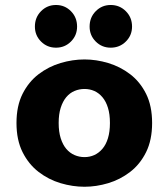

<svg xmlns="http://www.w3.org/2000/svg" viewBox="-20 -720 659 751"><path d="M310.5 10.5Q264 10.5 217 -3.5Q170 -17.5 131 -47.5Q92 -77.5 68.2 -125Q44.5 -172.5 44.5 -239Q44.5 -305.5 68.2 -352.8Q92 -400 131 -429.8Q170 -459.5 217 -473.5Q264 -487.5 310.5 -487.5Q356.5 -487.5 403.2 -473.5Q450 -459.5 489 -429.8Q528 -400 551.5 -352.8Q575 -305.5 575 -239Q575 -172.5 551.5 -125Q528 -77.5 489 -47.5Q450 -17.5 403.2 -3.5Q356.5 10.5 310.5 10.5ZM310.5 -105.5Q331 -105.5 348.8 -113.5Q366.5 -121.5 380.5 -137.8Q394.5 -154 402.2 -179.2Q410 -204.5 410 -239Q410 -273.5 402.2 -298.5Q394.5 -323.5 380.5 -340Q366.5 -356.5 348.8 -364.2Q331 -372 310.5 -372Q290 -372 271.5 -364.2Q253 -356.5 239.2 -340Q225.5 -323.5 217.5 -298.5Q209.5 -273.5 209.5 -239Q209.5 -204.5 217.5 -179.2Q225.5 -154 239.2 -137.8Q253 -121.5 271.5 -113.5Q290 -105.5 310.5 -105.5ZM199 -533.5Q164.5 -533.5 140.5 -557.5Q116.5 -581.5 116.5 -616Q116.5 -652 140.5 -676.2Q164.5 -700.5 199 -700.5Q233.5 -700.5 257.5 -676.2Q281.5 -652 281.5 -616Q281.5 -581.5 257.5 -557.5Q233.5 -533.5 199 -533.5ZM413 -533.5Q378.5 -533.5 354.5 -557.5Q330.5 -581.5 330.5 -616Q330.5 -652 354.5 -676.2Q378.5 -700.5 413 -700.5Q448 -700.5 472.2 -676.2Q496.5 -652 496.5 -616Q496.5 -581.5 472.2 -557.5Q448 -533.5 413 -533.5Z"/></svg>

Font: Sono Monospace
Style: Bold
Weight: 700
Designer: Tyler Finck
Foundry: Tyler Finck
Version: Version 2.112